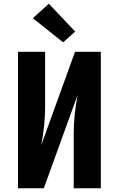

<svg xmlns="http://www.w3.org/2000/svg" viewBox="-20 -1014 640 1034"><path d="M77 0V-735H223V-441Q223 -388 217.5 -336Q212 -284 202 -232L384 -735H523V0H377V-294Q377 -347 382.5 -399Q388 -451 398 -503L216 0ZM320 -786 157 -916 243 -994 385 -844Z"/></svg>

Font: Iosevka Custom Heavy Extended
Style: Regular
Weight: 900
Width: 7
Monospace: yes
Designer: Belleve Invis
Foundry: Belleve Invis
Version: Version 11.2.4; ttfautohint (v1.8.4)